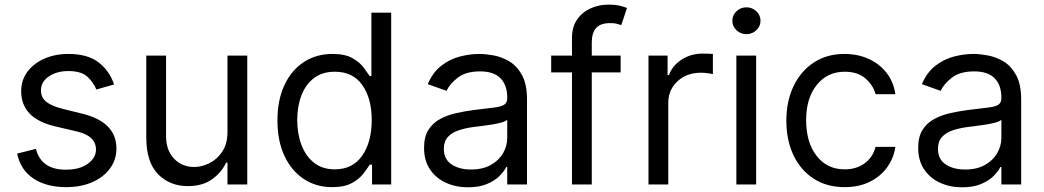

<svg xmlns="http://www.w3.org/2000/svg" viewBox="-20 -781 4421 813"><path d="M463.1 -423.3 387.8 -402Q376.8 -430.4 350.9 -455.3Q324.9 -480.1 269.9 -480.1Q219.8 -480.1 186.6 -457.2Q153.4 -434.3 153.4 -399.1Q153.4 -367.9 176.1 -349.8Q198.9 -331.7 247.2 -319.6L328.1 -299.7Q473 -264.2 473 -152Q473 -105.1 446.2 -68.2Q419.4 -31.2 371.4 -9.9Q323.5 11.4 259.9 11.4Q176.5 11.4 121.8 -24.9Q67.1 -61.1 52.6 -130.7L132.1 -150.6Q154.5 -62.5 258.5 -62.5Q317.1 -62.5 351.7 -87.5Q386.4 -112.6 386.4 -147.7Q386.4 -205.6 305.4 -224.4L214.5 -245.7Q139.6 -263.5 104.6 -301Q69.6 -338.4 69.6 -394.9Q69.6 -441.1 95.7 -476.6Q121.8 -512.1 167.1 -532.3Q212.4 -552.6 269.9 -552.6Q350.9 -552.6 397.2 -517Q443.5 -481.5 463.1 -423.3Z M943.2 -223V-545.5H1027V0H943.2V-92.3H937.5Q918.3 -50.8 877.8 -21.8Q837.4 7.1 775.6 7.1Q698.9 7.1 649.1 -43.7Q599.4 -94.5 599.4 -198.9V-545.5H683.2V-204.5Q683.2 -144.9 716.8 -109.4Q750.4 -73.9 802.6 -73.9Q833.8 -73.9 866.3 -89.8Q898.8 -105.8 921 -138.8Q943.2 -171.9 943.2 -223Z M1386.4 11.4Q1318.2 11.4 1266 -23.3Q1213.8 -57.9 1184.3 -121.3Q1154.8 -184.7 1154.8 -271.3Q1154.8 -357.2 1184.3 -420.5Q1213.8 -483.7 1266.3 -518.1Q1318.9 -552.6 1387.8 -552.6Q1441.1 -552.6 1472.1 -535Q1503.2 -517.4 1519.7 -495.2Q1536.2 -473 1545.5 -458.8H1552.6V-727.3H1636.4V0H1555.4V-83.8H1545.5Q1536.2 -68.9 1519.2 -46.3Q1502.1 -23.8 1470.5 -6.2Q1438.9 11.4 1386.4 11.4ZM1397.7 -63.9Q1473.4 -63.9 1513.7 -122Q1554 -180 1554 -272.7Q1554 -364.3 1514.2 -420.8Q1474.4 -477.3 1397.7 -477.3Q1344.5 -477.3 1309.1 -450.1Q1273.8 -422.9 1256.2 -376.6Q1238.6 -330.3 1238.6 -272.7Q1238.6 -214.5 1256.6 -167.1Q1274.5 -119.7 1309.8 -91.8Q1345.2 -63.9 1397.7 -63.9Z M1961.6 12.1Q1909.8 12.1 1867.5 -7.5Q1825.3 -27 1800.4 -64.3Q1775.6 -101.6 1775.6 -154.8Q1775.6 -201.7 1794 -231Q1812.5 -260.3 1843.4 -277Q1874.3 -293.7 1911.8 -302Q1949.2 -310.4 1987.2 -315.3Q2036.9 -321.7 2068 -325.1Q2099.1 -328.5 2113.5 -336.6Q2127.8 -344.8 2127.8 -365.1V-367.9Q2127.8 -420.5 2099.3 -449.6Q2070.7 -478.7 2012.8 -478.7Q1952.8 -478.7 1918.7 -452.4Q1884.6 -426.1 1870.7 -396.3L1791.2 -424.7Q1812.5 -474.4 1848.2 -502.3Q1883.9 -530.2 1926.3 -541.4Q1968.8 -552.6 2009.9 -552.6Q2036.2 -552.6 2070.5 -546.3Q2104.8 -540.1 2136.9 -521Q2169 -501.8 2190.3 -463.1Q2211.6 -424.4 2211.6 -359.4V0H2127.8V-73.9H2123.6Q2115.1 -56.1 2095.2 -36Q2075.3 -16 2042.3 -2Q2009.2 12.1 1961.6 12.1ZM1974.4 -63.2Q2024.1 -63.2 2058.4 -82.6Q2092.7 -101.9 2110.3 -132.6Q2127.8 -163.4 2127.8 -197.4V-274.1Q2122.5 -267.8 2104.6 -262.6Q2086.6 -257.5 2063.4 -253.7Q2040.1 -250 2018.3 -247.3Q1996.4 -244.7 1983 -242.9Q1950.3 -238.6 1922.1 -229.2Q1893.8 -219.8 1876.6 -201.2Q1859.4 -182.5 1859.4 -150.6Q1859.4 -106.9 1891.9 -85Q1924.4 -63.2 1974.4 -63.2Z M2608 -545.5V-474.4H2485.8V0H2402V-474.4H2313.9V-545.5H2402V-620.7Q2402 -667.6 2424 -698.9Q2446 -730.1 2481.2 -745.7Q2516.3 -761.4 2555.4 -761.4Q2586.3 -761.4 2605.8 -756.4Q2625.4 -751.4 2634.9 -747.2L2610.8 -674.7Q2604.4 -676.8 2593.2 -680Q2582 -683.2 2563.9 -683.2Q2522.4 -683.2 2504.1 -662.3Q2485.8 -641.3 2485.8 -600.9V-545.5Z M2725.9 0V-545.5H2806.8V-463.1H2812.5Q2827.4 -503.6 2866.5 -528.8Q2905.5 -554 2954.5 -554Q2963.8 -554 2977.6 -553.6Q2991.5 -553.3 2998.6 -552.6V-467.3Q2994.3 -468.4 2979.2 -470.7Q2964.1 -473 2947.4 -473Q2887.8 -473 2848.7 -436.8Q2809.7 -400.6 2809.7 -345.2V0Z M3098 0V-545.5H3181.8V0ZM3140.6 -636.4Q3116.1 -636.4 3098.5 -653.1Q3081 -669.7 3081 -693.2Q3081 -716.6 3098.5 -733.3Q3116.1 -750 3140.6 -750Q3165.1 -750 3182.7 -733.3Q3200.3 -716.6 3200.3 -693.2Q3200.3 -669.7 3182.7 -653.1Q3165.1 -636.4 3140.6 -636.4Z M3556.8 11.4Q3480.1 11.4 3424.7 -24.9Q3369.3 -61.1 3339.5 -124.6Q3309.7 -188.2 3309.7 -269.9Q3309.7 -353 3340.4 -416.7Q3371.1 -480.5 3426.3 -516.5Q3481.5 -552.6 3555.4 -552.6Q3612.9 -552.6 3659.1 -531.2Q3705.3 -509.9 3734.7 -471.6Q3764.2 -433.2 3771.3 -382.1H3687.5Q3677.9 -419.4 3645.1 -448.3Q3612.2 -477.3 3556.8 -477.3Q3483.3 -477.3 3438.4 -421.3Q3393.5 -365.4 3393.5 -272.7Q3393.5 -177.9 3437.9 -120.9Q3482.2 -63.9 3556.8 -63.9Q3605.8 -63.9 3640.8 -89.1Q3675.8 -114.3 3687.5 -159.1H3771.3Q3764.2 -110.8 3736.3 -72.3Q3708.5 -33.7 3662.8 -11.2Q3617.2 11.4 3556.8 11.4Z M4054 12.1Q4002.1 12.1 3959.9 -7.5Q3917.6 -27 3892.8 -64.3Q3867.9 -101.6 3867.9 -154.8Q3867.9 -201.7 3886.4 -231Q3904.8 -260.3 3935.7 -277Q3966.6 -293.7 4004.1 -302Q4041.5 -310.4 4079.5 -315.3Q4129.3 -321.7 4160.3 -325.1Q4191.4 -328.5 4205.8 -336.6Q4220.2 -344.8 4220.2 -365.1V-367.9Q4220.2 -420.5 4191.6 -449.6Q4163 -478.7 4105.1 -478.7Q4045.1 -478.7 4011 -452.4Q3976.9 -426.1 3963.1 -396.3L3883.5 -424.7Q3904.8 -474.4 3940.5 -502.3Q3976.2 -530.2 4018.6 -541.4Q4061.1 -552.6 4102.3 -552.6Q4128.6 -552.6 4162.8 -546.3Q4197.1 -540.1 4229.2 -521Q4261.4 -501.8 4282.7 -463.1Q4304 -424.4 4304 -359.4V0H4220.2V-73.9H4215.9Q4207.4 -56.1 4187.5 -36Q4167.6 -16 4134.6 -2Q4101.6 12.1 4054 12.1ZM4066.8 -63.2Q4116.5 -63.2 4150.7 -82.6Q4185 -101.9 4202.6 -132.6Q4220.2 -163.4 4220.2 -197.4V-274.1Q4214.8 -267.8 4196.9 -262.6Q4179 -257.5 4155.7 -253.7Q4132.5 -250 4110.6 -247.3Q4088.8 -244.7 4075.3 -242.9Q4042.6 -238.6 4014.4 -229.2Q3986.2 -219.8 3968.9 -201.2Q3951.7 -182.5 3951.7 -150.6Q3951.7 -106.9 3984.2 -85Q4016.7 -63.2 4066.8 -63.2Z"/></svg>

Font: Inter Alia
Style: Regular
Weight: 400
Designer: Rasmus Andersson (Latin, Greek, Cyrillic etc.) and Evan from Shavian.info (Shavian, old style figures)
Foundry: Shavian.info
Version: Version 0.001;git-37ab20767